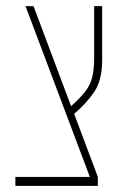

<svg xmlns="http://www.w3.org/2000/svg" viewBox="-20 -604 407 624"><path d="M30 0V-29H272L63 -584H89L211 -259Q239 -284 255.5 -304.5Q272 -325 279 -350.5Q286 -376 286 -416V-584H312V-408Q312 -343 286 -305Q260 -267 221 -234L298 -29V0Z"/></svg>

Font: Noto Sans Hebrew ExtraCondensed Thin
Style: Regular
Weight: 100
Width: 2
Designer: Monotype Design Team
Foundry: Monotype Imaging Inc.
Version: Version 2.004; ttfautohint (v1.8.4.7-5d5b)